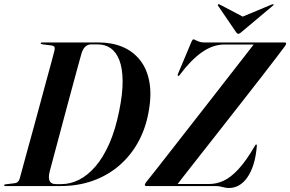

<svg xmlns="http://www.w3.org/2000/svg" viewBox="-32 -907 1415 936"><path d="M-12 -3.5Q-12 -5.5 -10.2 -6.8Q-8.5 -8 -5 -8.5L37 -13.5Q45.5 -14.5 50.8 -17.5Q56 -20.5 59.2 -26Q62.5 -31.5 65 -39.5Q72 -66 83.2 -107Q94.5 -148 108.2 -198.2Q122 -248.5 137 -303.2Q152 -358 166.5 -412Q181 -466 194.2 -514.5Q207.5 -563 217.8 -601Q228 -639 233.5 -660.5Q236.5 -673 233.2 -678.5Q230 -684 217.5 -685.5L175 -691Q170 -692 168.2 -693Q166.5 -694 166.5 -696Q166.5 -698 168.2 -699Q170 -700 173 -700H449.5Q513.5 -700 565 -678.5Q616.5 -657 650.5 -614.2Q684.5 -571.5 696.2 -507.8Q708 -444 692 -359Q677.5 -279 641 -213.2Q604.5 -147.5 549 -99.8Q493.5 -52 421.2 -26Q349 0 262.5 0H-5.5Q-9 0 -10.5 -1Q-12 -2 -12 -3.5ZM268 -9.5Q311.5 -9.5 353.5 -30.8Q395.5 -52 433 -95.2Q470.5 -138.5 500.5 -206Q530.5 -273.5 549 -366Q566.5 -451.5 565.8 -513Q565 -574.5 549.8 -613.8Q534.5 -653 507.8 -671.8Q481 -690.5 446 -690.5H411.5Q396 -690.5 383.8 -679.5Q371.5 -668.5 364.5 -643.5Q357.5 -618.5 347.2 -581.2Q337 -544 324.8 -498.5Q312.5 -453 299.2 -403.8Q286 -354.5 272.8 -305.2Q259.5 -256 247.8 -211.5Q236 -167 226.2 -131Q216.5 -95 210.5 -72Q202.5 -41 209.8 -25.2Q217 -9.5 240 -9.5ZM1020.5 0H682.5Q674 0 674 -6.5Q674.5 -9 676 -11.8Q677.5 -14.5 680 -18.5Q690 -30.5 716.5 -64.2Q743 -98 780.8 -146.2Q818.5 -194.5 863 -251.5Q907.5 -308.5 953.8 -367.8Q1000 -427 1043.2 -482.5Q1086.5 -538 1122.2 -584Q1158 -630 1181.5 -660Q1205 -690 1210.5 -697.5L1221 -690H1061.5Q1006 -690 952.2 -652.2Q898.5 -614.5 846 -544Q843.5 -539.5 840.8 -538Q838 -536.5 835.5 -537.5Q833.5 -539 834 -542Q834.5 -545 836.5 -549L901.5 -703.5Q905 -710 906.5 -712.5Q908 -715 911.5 -715Q915.5 -715 922 -711.2Q928.5 -707.5 939 -703.8Q949.5 -700 964.5 -700H1353.5Q1358.5 -700 1360.8 -698.8Q1363 -697.5 1363 -694.5Q1362.5 -691.5 1361.2 -689Q1360 -686.5 1357.5 -682.5Q1340 -659 1310.2 -620Q1280.5 -581 1242.5 -532Q1204.5 -483 1162 -428.8Q1119.5 -374.5 1076.2 -319.2Q1033 -264 992.5 -212.5Q952 -161 918.2 -118Q884.5 -75 861 -45Q837.5 -15 828.5 -3L819 -10H988.5Q1023.5 -10 1058 -25.8Q1092.5 -41.5 1130 -81.8Q1167.5 -122 1210 -195Q1212.5 -199.5 1213.8 -201Q1215 -202.5 1217 -202.5Q1219 -202.5 1219.8 -200.2Q1220.5 -198 1220 -195Q1216 -145 1204.2 -107Q1192.5 -69 1174.2 -42.8Q1156 -16.5 1133.2 -3.5Q1110.5 9.5 1084 9.5Q1073.5 9.5 1063.2 7.2Q1053 5 1042.8 2.5Q1032.5 0 1020.5 0ZM1177 -812.5 1039 -885Q1034 -888 1032 -886Q1030.5 -885 1030 -883.2Q1029.5 -881.5 1031 -879L1118 -751.5Q1121 -747 1123.2 -744.8Q1125.5 -742.5 1129.5 -742.5Q1134 -742.5 1137.5 -744.8Q1141 -747 1146 -751.5L1298 -879Q1301 -881.5 1301.5 -883.2Q1302 -885 1301 -886Q1300 -887 1297.8 -886.5Q1295.5 -886 1292.5 -885L1119 -812.5Z"/></svg>

Font: Fraunces 120pt SemiBold
Style: Italic
Weight: 600
Italic angle: -16°
Version: Version 1.000;[b76b70a41]